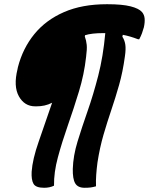

<svg xmlns="http://www.w3.org/2000/svg" viewBox="-20 -730 706 910"><path d="M468 -573Q414 -573 383 -563L382 -557Q389 -538 391 -517.5Q393 -497 388 -460Q379 -378 354 -296Q329 -214 301.5 -135.5Q274 -57 254.5 15Q235 87 236 150Q216 160 189 160Q150 160 139 141.5Q128 123 130 84Q134 25 163.5 -59Q193 -143 227 -243Q209 -234 191 -230Q173 -226 153 -226H147Q96 -226 69.5 -273.5Q43 -321 63 -402L65 -412Q88 -501 142.5 -568Q197 -635 283 -672.5Q369 -710 486 -710H489Q559 -710 598.5 -700Q638 -690 653 -673Q664 -660 665.5 -642Q667 -624 662 -601Q658 -586 653 -572.5Q648 -559 640 -544H634Q595 -559 562 -565L560 -556Q571 -539 574 -518Q577 -497 572 -463Q562 -389 544.5 -327.5Q527 -266 507.5 -208.5Q488 -151 470.5 -91Q453 -31 442 40Q438 70 436 98.5Q434 127 435 153Q421 157 409.5 158.5Q398 160 381 160Q349 160 336.5 139Q324 118 325 70Q327 8 347.5 -59Q368 -126 395 -203Q422 -280 445.5 -371Q469 -462 479 -573Q474 -573 468 -573Z"/></svg>

Font: Recursive Mn Csl St XBd
Style: Italic
Weight: 800
Italic angle: -15°
Monospace: yes
Version: Version 1.079;hotconv 1.0.112;makeotfexe 2.5.65598; ttfautoh